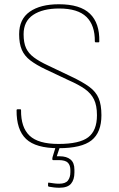

<svg xmlns="http://www.w3.org/2000/svg" viewBox="-20 -686 559 903"><path d="M255 11Q148 11 102.5 -32.5Q57 -76 58 -168Q58 -172 62 -172H76Q79 -172 79 -168Q78 -87 119 -48Q160 -9 255 -9Q354 -9 395 -40.5Q436 -72 436 -144Q436 -190 422 -218.5Q408 -247 379 -267.5Q350 -288 302 -309L194 -360Q150 -381 122.5 -402Q95 -423 82.5 -452Q70 -481 70 -525Q70 -596 120 -631Q170 -666 257 -666Q357 -666 403 -621.5Q449 -577 447 -491Q447 -487 444 -487H430Q428 -487 427 -488.5Q426 -490 426 -491Q427 -567 386.5 -606.5Q346 -646 258 -646Q181 -646 136 -616Q91 -586 91 -525Q91 -485 102.5 -460Q114 -435 139.5 -416Q165 -397 206 -378L315 -326Q368 -301 399.5 -278Q431 -255 444 -224Q457 -193 457 -144Q457 -63 410.5 -26Q364 11 255 11ZM259 197Q246 197 233.5 195.5Q221 194 210 192Q206 191 206 188V177Q206 172 210 173Q219 174 231 176Q243 178 258 178Q288 178 299.5 163Q311 148 311 124V114Q311 91 299 79Q287 67 256 67H230Q226 67 226 62Q226 60 226.5 56Q227 52 228 50L244 -2Q245 -6 247 -6H262Q266 -6 264 -2L247 49H261Q293 49 311.5 64Q330 79 330 112V126Q330 159 314 178Q298 197 259 197Z"/></svg>

Font: Sofia Sans Semi Condensed Thin
Style: Regular
Weight: 250
Version: Version 4.100